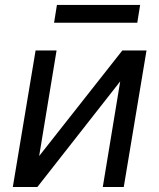

<svg xmlns="http://www.w3.org/2000/svg" viewBox="-20 -747 637 767"><path d="M136.4 -123.6 206 -545.5H122.2L31.2 0H129.3L460.2 -421.9L390.6 0H474.4L565.3 -545.5H468.8ZM196 -656.2H528.4L539.8 -727.3H207.4Z"/></svg>

Font: Margiela Sans
Style: Italic
Weight: 400
Italic angle: -9.39999°
Designer: Stefan Endress, Andreas Faust
Version: Version 1.100;FEAKit 1.0